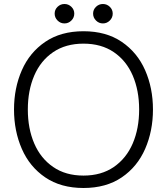

<svg xmlns="http://www.w3.org/2000/svg" viewBox="-20 -929 834 959"><path d="M50 -382Q50 -489 89 -578Q128 -667 206 -720Q284 -773 397 -773Q510 -773 588 -720Q666 -667 705 -578Q744 -489 744 -382Q744 -275 705 -185.5Q666 -96 588 -43Q510 10 397 10Q284 10 206 -43Q128 -96 89 -185.5Q50 -275 50 -382ZM675 -382Q675 -477 643 -551.5Q611 -626 548.5 -668.5Q486 -711 397 -711Q308 -711 245.5 -668.5Q183 -626 151 -551.5Q119 -477 119 -382Q119 -287 151 -212.5Q183 -138 245.5 -95Q308 -52 397 -52Q486 -52 548.5 -95Q611 -138 643 -212.5Q675 -287 675 -382ZM253 -861Q253 -881 267.5 -895Q282 -909 302 -909Q322 -909 336.5 -895Q351 -881 351 -861Q351 -841 336.5 -826.5Q322 -812 302 -812Q282 -812 267.5 -826.5Q253 -841 253 -861ZM445 -861Q445 -881 459.5 -895Q474 -909 494 -909Q514 -909 528.5 -895Q543 -881 543 -861Q543 -841 528.5 -826.5Q514 -812 494 -812Q474 -812 459.5 -826.5Q445 -841 445 -861Z"/></svg>

Font: Open Sauce One Light
Style: Regular
Weight: 300
Designer: Alfredo Marco Pradil
Foundry: Creative Sauce Fz LLC
Version: Version 1.477